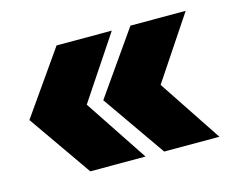

<svg xmlns="http://www.w3.org/2000/svg" viewBox="-67 -594 739 597"><g transform="rotate(-15 303.0 -295.5)"><path d="M156.2 -92.3H334L199.2 -295.4L334 -497.6H156.2L14.6 -295.4ZM252.4 -295.4 394 -92.3H571.8L437 -295.4L571.8 -497.6H394Z"/></g></svg>

Font: Wand UI Pro Black
Style: Regular
Weight: 900
Designer: Andreas Faust
Version: Version 1.003;FEAKit 1.0